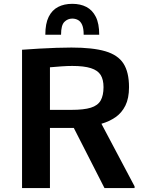

<svg xmlns="http://www.w3.org/2000/svg" viewBox="-20 -958 737 978"><path d="M92.3 0V-704.6Q135.3 -708 180.2 -710.4Q225.1 -712.9 267.6 -714.4Q310.1 -715.8 343.8 -715.8Q452.1 -715.8 516.4 -697Q580.6 -678.2 608.9 -634.3Q637.2 -590.3 637.2 -513.7Q637.2 -457.5 618.7 -420.2Q600.1 -382.8 568.1 -360.8Q536.1 -338.9 496.6 -327.6L665.5 -8.8V0H512.2L356 -306.2H234.4V0ZM234.4 -398.4H344.2Q407.2 -398.4 442.6 -409.4Q478 -420.4 492.7 -446Q507.3 -471.7 507.3 -514.2Q507.3 -552.7 492.7 -576.2Q478 -599.6 443.1 -610.8Q408.2 -622.1 348.1 -622.1Q323.7 -622.1 294.9 -620.1Q266.1 -618.2 234.4 -615.2ZM210.9 -781.2Q210.9 -837.9 228 -872.3Q245.1 -906.7 275.9 -922.6Q306.6 -938.5 348.1 -938.5Q389.6 -938.5 420.2 -922.6Q450.7 -906.7 468 -872.3Q485.4 -837.9 485.4 -781.2H406.2Q406.2 -813.5 398.4 -831.3Q390.6 -849.1 377.2 -856.2Q363.8 -863.3 348.1 -863.3Q324.7 -863.3 307.9 -846.4Q291 -829.6 291 -781.2Z"/></svg>

Font: Comme SemiBold
Style: Regular
Weight: 600
Version: Version 1.000;gftools[0.9.27]